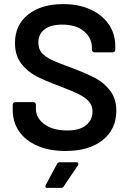

<svg xmlns="http://www.w3.org/2000/svg" viewBox="-20 -728 631 936"><path d="M299 8Q221 8 163 -17Q105 -42 73.5 -87Q42 -132 42 -193V-218Q42 -223 45.5 -226.5Q49 -230 54 -230H143Q148 -230 151.5 -226.5Q155 -223 155 -218V-199Q155 -153 196 -122.5Q237 -92 308 -92Q369 -92 400 -118Q431 -144 431 -185Q431 -213 414 -232.5Q397 -252 365.5 -268Q334 -284 271 -308Q200 -334 156 -357Q112 -380 82.5 -419.5Q53 -459 53 -518Q53 -606 117 -657Q181 -708 288 -708Q363 -708 420.5 -682Q478 -656 510 -609.5Q542 -563 542 -502V-485Q542 -480 538.5 -476.5Q535 -473 530 -473H440Q435 -473 431.5 -476.5Q428 -480 428 -485V-496Q428 -543 389.5 -575.5Q351 -608 283 -608Q228 -608 197.5 -585Q167 -562 167 -520Q167 -490 183 -471Q199 -452 231 -436.5Q263 -421 330 -397Q401 -370 443.5 -348Q486 -326 516.5 -286.5Q547 -247 547 -188Q547 -98 480.5 -45Q414 8 299 8ZM211 188Q204 188 202.5 185Q201 182 201 180Q201 178 203 174L258 71Q262 63 273 63H352Q359 63 360.5 66Q362 69 362 71Q362 74 360 78L291 180Q286 188 277 188Z"/></svg>

Font: LinhAnh SemBd
Style: Regular
Weight: 600
Monospace: yes
Designer: Jeremy Tribby
Foundry: Tribby Type
Version: Version 1.408